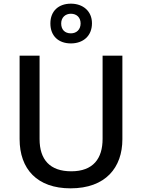

<svg xmlns="http://www.w3.org/2000/svg" viewBox="-20 -1018 776 1048"><path d="M367 -781C433 -781 482 -821 482 -891C482 -958 432 -998 367 -998C300 -998 255 -958 255 -890C255 -821 300 -781 367 -781ZM367 -836C333 -836 314 -857 314 -890C314 -923 337 -943 367 -943C398 -943 420 -923 420 -890C420 -857 398 -836 367 -836ZM648 -258V-714H540V-260C540 -153 489 -83 369 -83C253 -83 196 -146 196 -259V-714H87V-259C87 -95 183 10 365 10C557 10 648 -104 648 -258Z"/></svg>

Font: Noto Sans Georgian Medium
Style: Regular
Weight: 500
Designer: Monotype Design Team, Akaki Razmadze
Foundry: Google LLC
Version: Version 2.005